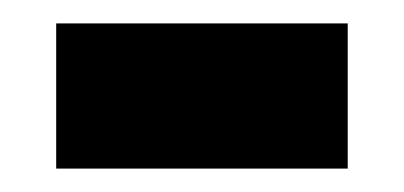

<svg xmlns="http://www.w3.org/2000/svg" viewBox="-20 -622 345 164"><path d="M28 -478H277V-602H28Z"/></svg>

Font: Noto Sans Hebrew ExtraCondensed
Style: Bold
Weight: 700
Width: 2
Designer: Monotype Design Team
Foundry: Monotype Imaging Inc.
Version: Version 2.004